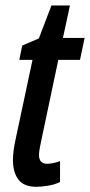

<svg xmlns="http://www.w3.org/2000/svg" viewBox="-20 -680 332 709"><path d="M114.7 9.8Q67.9 9.8 47.9 -17.1Q27.8 -43.9 27.8 -88.9Q27.8 -120.6 37.6 -165.5L100.1 -459H51.3L62 -511.7L123.5 -538.1L169.9 -659.7H238.3L212.4 -540H292.5L275.4 -459H195.3L131.3 -155.8Q128.4 -141.6 126.2 -129.2Q124 -116.7 124 -107.9Q124 -75.2 153.8 -75.2Q162.1 -75.2 175.5 -77.6Q189 -80.1 201.7 -85.4V-7.8Q182.6 1.5 158.2 5.6Q133.8 9.8 114.7 9.8Z"/></svg>

Font: Open Sans Condensed SemiBold
Style: Italic
Weight: 600
Width: 3
Italic angle: -12°
Designer: Monotype Design Team
Foundry: Monotype Imaging Inc.
Version: Version 3.000; ttfautohint (v1.8.4)